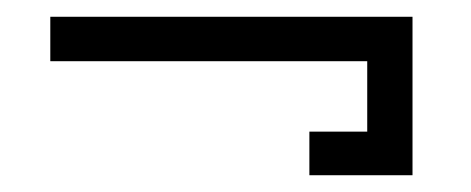

<svg xmlns="http://www.w3.org/2000/svg" viewBox="-20 -345 562 229"><path d="M349 -136V-188H418V-272H40V-325H472V-136Z"/></svg>

Font: Turret Road
Style: Regular
Weight: 400
Designer: Noponies
Foundry: Noponies
Version: Version 1.001; ttfautohint (v1.8)